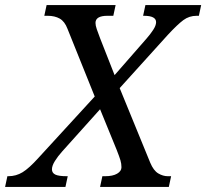

<svg xmlns="http://www.w3.org/2000/svg" viewBox="-69 -734 810 754"><path d="M-49 0 -40 -42H-36Q-6 -42 19.5 -57.5Q45 -73 82 -114L303 -355L196 -621Q185 -650 165.5 -661Q146 -672 118 -672H105L114 -714H385L376 -672H353Q306 -672 306 -644Q306 -634 311 -619.5Q316 -605 324 -584L381 -439L506 -582Q521 -599 532.5 -616.5Q544 -634 544 -647Q544 -672 496 -672H493L502 -714H721L712 -672H703Q674 -672 651 -655Q628 -638 590 -597L401 -388L521 -95Q534 -64 552.5 -53Q571 -42 590 -42H603L594 0H324L333 -42H344Q374 -42 391 -52Q408 -62 408 -77Q408 -91 404 -104.5Q400 -118 389 -146L324 -305L175 -139Q158 -120 146.5 -101.5Q135 -83 135 -69Q135 -55 148 -48.5Q161 -42 194 -42H197L188 0Z"/></svg>

Font: NotoSerif-Italic
Style: Regular
Weight: 400
Italic angle: -12°
Designer: Monotype Design Team
Foundry: Monotype Imaging Inc.
Version: Version 2.007; ttfautohint (v1.8) -l 8 -r 50 -G 200 -x 14 -D